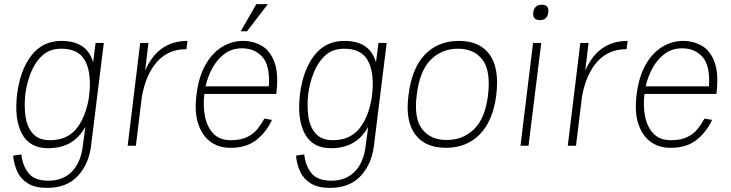

<svg xmlns="http://www.w3.org/2000/svg" viewBox="-20 -709 3557 934"><path d="M423 0Q412 90 358 147.5Q304 205 209 205Q152 205 117 184Q82 163 65 127.5Q48 92 44 48L84 42Q90 98 119.5 134Q149 170 216 170Q286 170 329.5 126Q373 82 383 0L395 -92Q365 -38 320 -13Q275 12 214 12Q124 12 86.5 -59Q49 -130 63 -249Q78 -369 133 -439.5Q188 -510 278 -510Q340 -510 378.5 -485Q417 -460 433 -406L445 -500H485ZM278 -472Q222 -472 186 -439Q150 -406 130 -355Q110 -304 103 -249Q97 -194 104 -143Q111 -92 139.5 -59.5Q168 -27 223 -27Q304 -27 349.5 -80.5Q395 -134 412 -231L416 -267Q423 -365 391 -418.5Q359 -472 278 -472Z M601 0 662 -500H702L686 -365Q748 -510 892 -510L887 -470Q800 -470 745 -409.5Q690 -349 670 -238L641 0Z M1227 -689H1283L1182 -557H1151ZM1266 -132 1303 -126Q1277 -68 1227.5 -28.5Q1178 11 1098 10Q1045 10 1004.5 -19Q964 -48 944.5 -105.5Q925 -163 936 -250Q947 -337 980 -394.5Q1013 -452 1060.5 -481Q1108 -510 1162 -510Q1212 -510 1253.5 -486Q1295 -462 1315.5 -405.5Q1336 -349 1324 -252H974V-250Q967 -194 977 -143Q987 -92 1017.5 -59.5Q1048 -27 1103 -27Q1151 -27 1182.5 -42.5Q1214 -58 1233 -82Q1252 -106 1266 -132ZM1157 -474Q1109 -474 1073.5 -448Q1038 -422 1014.5 -380Q991 -338 980 -289H1288Q1294 -390 1256.5 -432Q1219 -474 1157 -474Z M1799 0Q1788 90 1734 147.5Q1680 205 1585 205Q1528 205 1493 184Q1458 163 1441 127.5Q1424 92 1420 48L1460 42Q1466 98 1495.5 134Q1525 170 1592 170Q1662 170 1705.5 126Q1749 82 1759 0L1771 -92Q1741 -38 1696 -13Q1651 12 1590 12Q1500 12 1462.5 -59Q1425 -130 1439 -249Q1454 -369 1509 -439.5Q1564 -510 1654 -510Q1716 -510 1754.5 -485Q1793 -460 1809 -406L1821 -500H1861ZM1654 -472Q1598 -472 1562 -439Q1526 -406 1506 -355Q1486 -304 1479 -249Q1473 -194 1480 -143Q1487 -92 1515.5 -59.5Q1544 -27 1599 -27Q1680 -27 1725.5 -80.5Q1771 -134 1788 -231L1792 -267Q1799 -365 1767 -418.5Q1735 -472 1654 -472Z M1967 -245Q1983 -377 2047 -443.5Q2111 -510 2213 -510Q2314 -510 2362 -443.5Q2410 -377 2394 -245Q2378 -121 2314 -55.5Q2250 10 2149 10Q2048 10 1999.5 -55.5Q1951 -121 1967 -245ZM2153 -28Q2232 -28 2286 -80.5Q2340 -133 2354 -245Q2368 -364 2327.5 -418Q2287 -472 2208 -472Q2129 -472 2075 -418Q2021 -364 2007 -245Q1993 -133 2034 -80.5Q2075 -28 2153 -28Z M2574 -648Q2579 -686 2616 -686Q2652 -686 2647 -648Q2642 -611 2607 -611Q2570 -611 2574 -648ZM2573 -500H2613L2551 0H2512Z M2742 0 2803 -500H2843L2827 -365Q2889 -510 3033 -510L3028 -470Q2941 -470 2886 -409.5Q2831 -349 2811 -238L2782 0Z M3407 -132 3444 -126Q3418 -68 3368.5 -28.5Q3319 11 3239 10Q3186 10 3145.5 -19Q3105 -48 3085.5 -105.5Q3066 -163 3077 -250Q3088 -337 3121 -394.5Q3154 -452 3201.5 -481Q3249 -510 3303 -510Q3353 -510 3394.5 -486Q3436 -462 3456.5 -405.5Q3477 -349 3465 -252H3115V-250Q3108 -194 3118 -143Q3128 -92 3158.5 -59.5Q3189 -27 3244 -27Q3292 -27 3323.5 -42.5Q3355 -58 3374 -82Q3393 -106 3407 -132ZM3298 -474Q3250 -474 3214.5 -448Q3179 -422 3155.5 -380Q3132 -338 3121 -289H3429Q3435 -390 3397.5 -432Q3360 -474 3298 -474Z"/></svg>

Font: Haskoy ExtraLight
Style: Italic
Weight: 200
Designer: Ertekin Erdin
Foundry: Ertekin Erdin
Version: Version 2.000; ttfautohint (v1.8.4.7-5d5b)